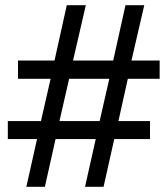

<svg xmlns="http://www.w3.org/2000/svg" viewBox="-20 -716 640 736"><path d="M81 0 122 -183H10V-252H137L174 -414H49V-484H189L236 -696H309L260 -484H414L461 -696H533L484 -484H592V-414H470L434 -252H555V-183H418L377 0H306L347 -183H193L152 0ZM208 -252H362L399 -414H245Z"/></svg>

Font: Chivo Mono Light
Style: Regular
Weight: 300
Monospace: yes
Designer: Hector Gatti
Foundry: Omnibus-Type
Version: Version 1.008